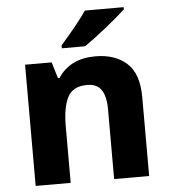

<svg xmlns="http://www.w3.org/2000/svg" viewBox="-54 -815 761 863"><g transform="rotate(-5 326.5 -383.0)"><path d="M390 -557Q478 -557 531 -509.5Q584 -462 584 -356V0H426V-315Q426 -373 406 -402.5Q386 -432 342 -432Q277 -432 253.5 -386Q230 -340 230 -254V0H72V-547H192L214 -474H221Q275 -557 390 -557ZM536 -756Q521 -742 497.5 -722Q474 -702 446.5 -680Q419 -658 393 -638.5Q367 -619 348 -606H243V-619Q259 -638 281 -663.5Q303 -689 324.5 -716.5Q346 -744 361 -766H536Z"/></g></svg>

Font: Noto Sans Oriya
Style: Bold
Weight: 700
Designer: Amélie Bonet and Sol Matas
Foundry: Google LLC
Version: Version 2.006; ttfautohint (v1.8.4.7-5d5b)